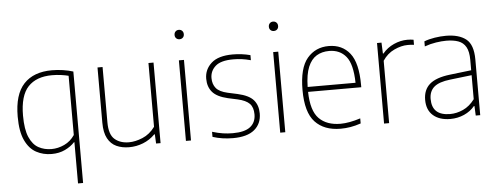

<svg xmlns="http://www.w3.org/2000/svg" viewBox="-58 -903 3325 1282"><g transform="rotate(-5 1605.0 -261.5)"><path d="M416.5 220V-56.5H413.5Q388.5 -29 349 -10Q309.5 9 258.5 9Q202.5 9 156 -16Q109.5 -41 81.8 -99.8Q54 -158.5 54 -259Q54 -408 119.8 -478Q185.5 -548 308.5 -548Q345 -548 382 -542.5Q419 -537 450.5 -527V220ZM260.5 -24Q304.5 -24 346.8 -43.8Q389 -63.5 416.5 -104.5V-501.5Q395.5 -507 366.5 -511Q337.5 -515 306.5 -515Q201 -515 145.5 -455.8Q90 -396.5 90 -263Q90 -170 112.8 -118Q135.5 -66 174 -45Q212.5 -24 260.5 -24Z M778.5 9Q730.5 9 693.2 -8Q656 -25 634.8 -64.2Q613.5 -103.5 613.5 -169.5V-540H647.5V-169Q647.5 -87.5 684.2 -55.8Q721 -24 779.5 -24Q822.5 -24 871.2 -44.2Q920 -64.5 955 -112.5V-540H989V0H959L956 -62H952Q917 -26.5 871.8 -8.8Q826.5 9 778.5 9Z M1159 0V-540H1193V0ZM1176 -680Q1162.5 -680 1153.8 -688.5Q1145 -697 1145 -711Q1145 -725.5 1153.8 -734.2Q1162.5 -743 1176 -743Q1189.5 -743 1198.2 -734.2Q1207 -725.5 1207 -711Q1207 -697 1198.2 -688.5Q1189.5 -680 1176 -680Z M1474 9Q1401 9 1338 -11.5V-45.5Q1378 -33.5 1410 -28.8Q1442 -24 1475.5 -24Q1555.5 -24 1593 -53.5Q1630.5 -83 1630.5 -137Q1630.5 -184 1606.5 -208.8Q1582.5 -233.5 1527 -246L1462.5 -260Q1390 -277 1360 -312.2Q1330 -347.5 1330 -401.5Q1330 -464 1376.8 -506Q1423.5 -548 1520.5 -548Q1581 -548 1638 -533V-499Q1604.5 -508 1577.8 -511.5Q1551 -515 1520.5 -515Q1437.5 -515 1401.5 -482.8Q1365.5 -450.5 1365.5 -403Q1365.5 -362 1387.5 -335.2Q1409.5 -308.5 1465 -296L1529.5 -282Q1605.5 -265 1635.8 -230Q1666 -195 1666 -140Q1666 -71 1618 -31Q1570 9 1474 9Z M1791 0V-540H1825V0ZM1808 -680Q1794.5 -680 1785.8 -688.5Q1777 -697 1777 -711Q1777 -725.5 1785.8 -734.2Q1794.5 -743 1808 -743Q1821.5 -743 1830.2 -734.2Q1839 -725.5 1839 -711Q1839 -697 1830.2 -688.5Q1821.5 -680 1808 -680Z M2196 9Q2085.5 9 2024.8 -55.8Q1964 -120.5 1964 -270Q1964 -417.5 2019.2 -482.8Q2074.5 -548 2163.5 -548Q2253.5 -548 2305 -483Q2356.5 -418 2356.5 -270V-255H2000Q2002.5 -128 2054 -76Q2105.5 -24 2198 -24Q2255 -24 2331.5 -48.5V-14.5Q2295 -2 2261.8 3.5Q2228.5 9 2196 9ZM2163.5 -515Q2115 -515 2079 -493.2Q2043 -471.5 2022.2 -421.8Q2001.5 -372 2000 -288H2321Q2318.5 -413.5 2277 -464.2Q2235.5 -515 2163.5 -515Z M2487 0V-540H2517L2520 -466.5H2524Q2554.5 -503.5 2599.5 -523.8Q2644.5 -544 2690 -544Q2713 -544 2732 -540.5V-506.5Q2721.5 -508 2711.8 -508.5Q2702 -509 2689.5 -509Q2647 -509 2599.2 -486.8Q2551.5 -464.5 2521 -418V0Z M2931 8Q2858.5 8 2816.2 -28.8Q2774 -65.5 2774 -133.5Q2774 -201 2817 -238.5Q2860 -276 2953.5 -287L3097.5 -304V-373Q3097.5 -429.5 3080 -460.2Q3062.5 -491 3029.2 -503Q2996 -515 2948.5 -515Q2918 -515 2880 -509.2Q2842 -503.5 2803 -489.5V-523.5Q2834 -535.5 2873.5 -541.8Q2913 -548 2948.5 -548Q3035.5 -548 3083.5 -510.5Q3131.5 -473 3131.5 -373V0H3101.5L3098.5 -64H3094.5Q3067 -30.5 3023.8 -11.2Q2980.5 8 2931 8ZM2811 -136.5Q2811 -25 2932.5 -25Q2976.5 -25 3020 -44.8Q3063.5 -64.5 3097.5 -110V-271L2952.5 -254Q2877 -245.5 2844 -216.8Q2811 -188 2811 -136.5Z"/></g></svg>

Font: Encode Sans Th
Style: Regular
Weight: 100
Designer: Multiple Designers
Foundry: Impallari Type
Version: Version 3.002; ttfautohint (v1.8.3) -l 8 -r 50 -G 200 -x 14 